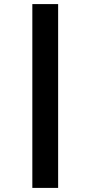

<svg xmlns="http://www.w3.org/2000/svg" viewBox="-20 -780 442 938"><path d="M264 138V-760H138V138Z"/></svg>

Font: LVC Sans
Style: Bold
Weight: 700
Designer: Mike Abbink, Paul van der Laan, Pieter van Rosmalen
Foundry: Bold Monday
Version: Version 3.0